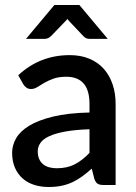

<svg xmlns="http://www.w3.org/2000/svg" viewBox="-20 -740 542 768"><path d="M338 -223Q280.5 -221 241 -213.8Q201.5 -206.5 177 -195.2Q152.5 -184 141.8 -168.5Q131 -153 131 -134.5Q131 -116.5 136.8 -103.8Q142.5 -91 152.8 -82.8Q163 -74.5 176.8 -70.8Q190.5 -67 207 -67Q249 -67 279.2 -82.8Q309.5 -98.5 338 -128.5ZM53 -439Q139.5 -519.5 259 -519.5Q303 -519.5 337.2 -505.2Q371.5 -491 394.8 -465Q418 -439 430.2 -403.2Q442.5 -367.5 442.5 -324V0H394.5Q379 0 371 -4.8Q363 -9.5 357.5 -24L347 -65.5Q327.5 -48 308.5 -34.2Q289.5 -20.5 269.2 -11Q249 -1.5 225.8 3.2Q202.5 8 174.5 8Q143.5 8 116.8 -0.5Q90 -9 70.5 -26.2Q51 -43.5 39.8 -69Q28.5 -94.5 28.5 -129Q28.5 -158.5 44.2 -186.5Q60 -214.5 96.2 -236.8Q132.5 -259 191.8 -273.5Q251 -288 338 -290V-324Q338 -379 314.5 -406Q291 -433 245.5 -433Q214.5 -433 193.5 -425.2Q172.5 -417.5 157 -408.5Q141.5 -399.5 129.5 -391.8Q117.5 -384 104 -384Q93 -384 85.2 -389.8Q77.5 -395.5 72.5 -404ZM411 -584.5H339Q332.5 -584.5 326.2 -586.5Q320 -588.5 313.5 -595.5L258.5 -653.5Q254 -658 249.5 -664Q247 -661 244.8 -658.5Q242.5 -656 240 -653.5L184 -595.5Q178.5 -590 172 -587.2Q165.5 -584.5 158.5 -584.5H84L197.5 -720H297.5Z"/></svg>

Font: TypoPRO Lato
Style: Regular
Weight: 600
Designer: Lukasz Dziedzic with Adam Twardoch and Botio Nikoltchev
Foundry: tyPoland Lukasz Dziedzic
Version: Version 2.010; 2014-09-01; http://www.latofonts.com/